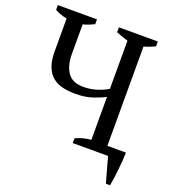

<svg xmlns="http://www.w3.org/2000/svg" viewBox="-151 -814 969 1079"><g transform="rotate(20 333.5 -274.5)"><path d="M353 -29Q377 -40 399.5 -45.5Q422 -51 445 -53V-310Q418 -295 373.5 -280Q329 -265 272 -265Q230 -265 195 -273Q160 -281 134.5 -302Q109 -323 95 -359Q81 -395 81 -451V-646Q63 -649 45 -655.5Q27 -662 9 -671V-700H243V-671Q229 -664 213 -657.5Q197 -651 177 -646V-470Q177 -400 205.5 -358.5Q234 -317 300 -317Q342 -317 380 -329Q418 -341 445 -358V-646Q427 -651 409 -657.5Q391 -664 374 -671V-700H607V-671Q593 -664 576.5 -657.5Q560 -651 541 -646V-52H652Q652 -32 650 -5.5Q648 21 645 49.5Q642 78 638.5 104.5Q635 131 631 151H606L564 0H353Z"/></g></svg>

Font: PT Serif
Style: Regular
Weight: 400
Designer: A.Korolkova, O.Umpeleva, V.Yefimov
Foundry: ParaType Ltd
Version: Version 1.000W OFL; ttfautohint (v1.6)